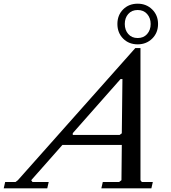

<svg xmlns="http://www.w3.org/2000/svg" viewBox="-90 -1020 926 1040"><path d="M655.8 -1000Q702.6 -1000 734.4 -968.8Q766.1 -937.5 766.1 -890.1Q766.1 -842.3 734.4 -811Q702.6 -779.8 655.8 -779.8Q607.9 -779.8 576.9 -811Q545.9 -842.3 545.9 -890.1Q545.9 -938 576.9 -969Q607.9 -1000 655.8 -1000ZM726.1 -890.1Q726.1 -922.4 707 -944.1Q688 -965.8 655.8 -965.8Q623.5 -965.8 604.7 -944.3Q585.9 -922.9 585.9 -890.1Q585.9 -857.4 604.7 -835.7Q623.5 -814 655.8 -814Q688 -814 707 -835.7Q726.1 -857.4 726.1 -890.1ZM79.1 -43.9 85.9 -34.2H173.8L166 0H-69.8L-62 -34.2H-5.9L6.8 -43.9L643.1 -759.8H670.9V-43.9L678.2 -34.2H737.8L730 0H459L466.8 -34.2H555.2L567.9 -43.9L569.8 -234.9H248ZM304.2 -289.1H558.1L569.8 -297.9L573.2 -591.8H563L304.2 -298.8Z"/></svg>

Font: Happy Times at the IKOB New Game Plus Edition
Style: Italic
Weight: 400
Italic angle: -16°
Designer: Lucas Le Bihan
Foundry: Lucas Le Bihan
Version: Version 1.000;PS 1.0;hotconv 1.0.88;makeotf.lib2.5.647800